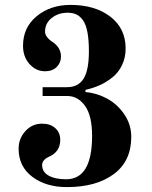

<svg xmlns="http://www.w3.org/2000/svg" viewBox="-20 -748 620 784"><path d="M56 -141Q56 -182 83.5 -212.5Q111 -243 152 -243Q186 -243 206 -224.5Q226 -206 226 -177Q226 -128 180 -108Q152 -95 152 -74Q152 -46 178.5 -31Q205 -16 250 -16Q356 -16 356 -193Q356 -276 327 -316Q298 -356 255 -356H154V-392H253Q300 -392 321.5 -427Q343 -462 343 -538Q343 -585 337 -616.5Q331 -648 319 -665Q307 -682 292 -689Q277 -696 256 -696Q218 -696 191 -674.5Q164 -653 164 -619Q164 -597 194 -577Q229 -554 229 -517Q229 -492 211.5 -474.5Q194 -457 164 -457Q127 -457 100.5 -486.5Q74 -516 74 -561Q74 -636 130 -682Q186 -728 268 -728Q368 -728 430.5 -680Q493 -632 493 -550Q493 -513 478.5 -482.5Q464 -452 439 -432Q414 -412 387 -400Q360 -388 329 -381V-372Q376 -368 418 -345Q460 -322 488 -280.5Q516 -239 516 -189Q516 -90 444.5 -37Q373 16 253 16Q168 16 112 -26Q56 -68 56 -141Z"/></svg>

Font: Old Standard TT
Style: Bold
Weight: 700
Designer: Alexey Kryukov <alexios@thessalonica.org.ru>
Version: Version 2.2